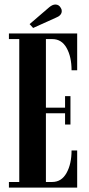

<svg xmlns="http://www.w3.org/2000/svg" viewBox="-20 -852 404 872"><path d="M20.5 0V-25.5H67.5V-674.5H20.5V-700H330.5V-533H305Q305 -594 282.5 -634.2Q260 -674.5 217.5 -674.5H188.5V-363H275.5V-415.5H300V-286.5H275.5V-337.5H188.5V-25.5H217Q259.5 -25.5 282.2 -66.5Q305 -107.5 305 -168.5H330.5V0ZM130.5 -725 114.5 -742.5 203.5 -819Q218.5 -831.5 231.5 -831.5Q248 -831.5 256.5 -815.5Q260.5 -809.5 260.5 -802Q260.5 -781.5 232.5 -771Z"/></svg>

Font: Imbue 50pt
Style: Bold
Weight: 700
Designer: Tyler Finck
Foundry: Etcetera Type Company
Version: Version 1.102; ttfautohint (v1.8.3)